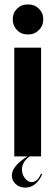

<svg xmlns="http://www.w3.org/2000/svg" viewBox="-20 -712 252 874"><path d="M38 -624Q38 -653 57.5 -672.5Q77 -692 107 -692Q137 -692 157 -672.5Q177 -653 177 -624Q177 -595 157 -575Q137 -555 107 -555Q77 -555 57.5 -575Q38 -595 38 -624ZM167 -495V0H45V-495ZM172 81Q160 110 140 126Q120 142 95 142Q69 142 51.5 126Q34 110 34 87Q34 64 53.5 41.5Q73 19 108 -2H118Q98 11 89 27Q80 43 80 59Q80 82 93.5 99.5Q107 117 125 117Q136 117 147 108Q158 99 167 78Z"/></svg>

Font: Moniqa Black Display
Style: Regular
Weight: 900
Designer: Rajesh Rajput
Foundry: Rajesh Rajput
Version: Version 1.000